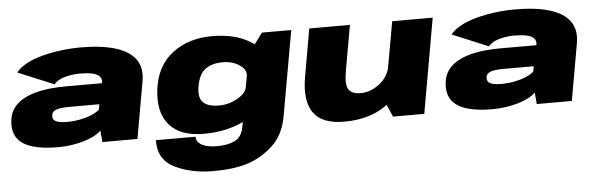

<svg xmlns="http://www.w3.org/2000/svg" viewBox="-51 -773 3707 1190"><g transform="rotate(-5 1802.5 -178.0)"><path d="M287 8Q331 8 372.2 1.8Q413.5 -4.5 449.5 -15.2Q485.5 -26 513 -40.5Q540.5 -55 557 -72L563.5 0H781.5L843.5 -350.5Q859 -435 820.8 -489Q782.5 -543 696 -569.5Q609.5 -596 480 -596Q419.5 -596 358.2 -588.2Q297 -580.5 241.5 -566Q186 -551.5 143 -528.8Q100 -506 75 -475.5L299.5 -382Q314 -400.5 340.5 -412.2Q367 -424 398.5 -429.5Q430 -435 461 -435Q506 -435 536.5 -428.5Q567 -422 581.5 -407.8Q596 -393.5 594 -370.5L592.5 -363.5H366.5Q321.5 -363.5 272.5 -358.8Q223.5 -354 178 -341.8Q132.5 -329.5 95.5 -307.8Q58.5 -286 36.2 -251.8Q14 -217.5 11.5 -169.5Q7.5 -107.5 37.8 -68.2Q68 -29 130.8 -10.5Q193.5 8 287 8ZM360 -143Q327 -143 306 -147.8Q285 -152.5 275.8 -162.5Q266.5 -172.5 268 -189.5Q268.5 -203 276.2 -212Q284 -221 298 -225.8Q312 -230.5 332.2 -232.8Q352.5 -235 380 -235H565L559.5 -202.5Q540.5 -185 507.8 -171.5Q475 -158 435.8 -150.5Q396.5 -143 360 -143Z M1232 239.5Q1358.5 239.5 1444.2 213Q1530 186.5 1602.8 120.8Q1675.5 55 1696 -60.5L1790 -589.5H1607.5L1514.5 -464L1437 -25Q1425.5 45.5 1380 66.5Q1334.5 87.5 1270.5 87.5Q1233 87.5 1203.5 80Q1174 72.5 1157.5 56Q1141 39.5 1141 17.5H894.5Q892 139.5 995 189.5Q1098 239.5 1232 239.5ZM1195 4Q1337.5 4 1449 -51.5Q1560.5 -107 1569 -156L1478.5 -262Q1472 -223.5 1418.2 -193Q1364.5 -162.5 1303.5 -162.5Q1235.5 -162.5 1205 -192.2Q1174.5 -222 1187.5 -295Q1200.5 -368 1241.2 -397.8Q1282 -427.5 1350 -427.5Q1411 -427.5 1454.2 -397.5Q1497.5 -367.5 1491 -329L1617.5 -431.5Q1626 -480.5 1532.5 -537.5Q1439 -594.5 1297 -594.5Q1149.5 -594.5 1049.5 -517.5Q949.5 -440.5 931 -296.5Q913 -153.5 980.5 -74.8Q1048 4 1195 4Z M2371.5 0H2566L2670 -589.5H2418L2330 -95.5ZM2155 -589.5H1902L1850 -293Q1824.5 -147.5 1876.8 -71.2Q1929 5 2068.5 5Q2251 5 2361.5 -95.5Q2472 -196 2484.5 -267.5L2372 -324Q2360 -251 2303.8 -206.8Q2247.5 -162.5 2185 -162.5Q2130 -162.5 2110 -193Q2090 -223.5 2105.5 -310Z M2989.5 8Q3033.5 8 3074.8 1.8Q3116 -4.5 3152 -15.2Q3188 -26 3215.5 -40.5Q3243 -55 3259.5 -72L3266 0H3484L3546 -350.5Q3561.5 -435 3523.2 -489Q3485 -543 3398.5 -569.5Q3312 -596 3182.5 -596Q3122 -596 3060.8 -588.2Q2999.5 -580.5 2944 -566Q2888.5 -551.5 2845.5 -528.8Q2802.5 -506 2777.5 -475.5L3002 -382Q3016.5 -400.5 3043 -412.2Q3069.5 -424 3101 -429.5Q3132.5 -435 3163.5 -435Q3208.5 -435 3239 -428.5Q3269.5 -422 3284 -407.8Q3298.5 -393.5 3296.5 -370.5L3295 -363.5H3069Q3024 -363.5 2975 -358.8Q2926 -354 2880.5 -341.8Q2835 -329.5 2798 -307.8Q2761 -286 2738.8 -251.8Q2716.5 -217.5 2714 -169.5Q2710 -107.5 2740.2 -68.2Q2770.5 -29 2833.2 -10.5Q2896 8 2989.5 8ZM3062.5 -143Q3029.5 -143 3008.5 -147.8Q2987.5 -152.5 2978.2 -162.5Q2969 -172.5 2970.5 -189.5Q2971 -203 2978.8 -212Q2986.5 -221 3000.5 -225.8Q3014.5 -230.5 3034.8 -232.8Q3055 -235 3082.5 -235H3267.5L3262 -202.5Q3243 -185 3210.2 -171.5Q3177.5 -158 3138.2 -150.5Q3099 -143 3062.5 -143Z"/></g></svg>

Font: Anybody Expanded Black
Style: Italic
Weight: 900
Width: 7
Italic angle: -10°
Version: Version 1.113;gftools[0.9.25]